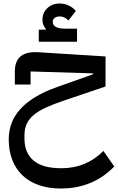

<svg xmlns="http://www.w3.org/2000/svg" viewBox="-20 -775 674 1099"><path d="M328 304Q259 304 203.5 285Q148 266 109.5 229.5Q71 193 50.5 141Q30 89 30 23Q30 -24 45 -66.5Q60 -109 93 -147Q126 -185 179.5 -218Q233 -251 310 -278L513 -350V-355L155 -366V-291H65V-367Q65 -484 199 -476L584 -452V-280L342 -198Q283 -178 241 -158.5Q199 -139 172 -116Q145 -93 132.5 -65Q120 -37 120 -1V18Q120 100 172 144Q224 188 332 188Q473 188 572 89L634 178Q512 304 328 304ZM202 -605H241L242 -610Q223 -631 223 -662Q223 -702 251 -728.5Q279 -755 322 -755Q348 -755 373 -743.5Q398 -732 414 -712L372 -658Q349 -681 322 -681Q304 -681 293 -672.5Q282 -664 282 -651Q282 -611 352 -611H421V-536H202Z"/></svg>

Font: IBM Plex Arabic Medium
Style: Regular
Weight: 500
Designer: Mike Abbink, Paul van der Laan, Pieter van Rosmalen, Wael Morcos, Khajak Apelian
Foundry: Bold Monday
Version: Version 1.0